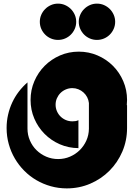

<svg xmlns="http://www.w3.org/2000/svg" viewBox="-20 -1044 752 1064"><path d="M301.3 -1023.9Q322.3 -1023.9 340.6 -1015.9Q358.9 -1007.8 372.6 -994.1Q386.2 -980.5 394.3 -962.2Q402.3 -943.8 402.3 -923.3Q402.3 -902.3 394.3 -884Q386.2 -865.7 372.6 -852.1Q358.9 -838.4 340.6 -830.6Q322.3 -822.8 301.3 -822.8Q280.8 -822.8 262.5 -830.6Q244.1 -838.4 230.5 -852.1Q216.8 -865.7 208.7 -884Q200.7 -902.3 200.7 -923.3Q200.7 -943.8 208.7 -962.2Q216.8 -980.5 230.5 -994.1Q244.1 -1007.8 262.5 -1015.9Q280.8 -1023.9 301.3 -1023.9ZM517.1 -1023.9Q538.1 -1023.9 556.4 -1015.9Q574.7 -1007.8 588.4 -994.1Q602.1 -980.5 610.1 -962.2Q618.2 -943.8 618.2 -923.3Q618.2 -902.3 610.1 -884Q602.1 -865.7 588.4 -852.1Q574.7 -838.4 556.4 -830.6Q538.1 -822.8 517.1 -822.8Q496.6 -822.8 478.3 -830.6Q460 -838.4 446.3 -852.1Q432.6 -865.7 424.6 -884Q416.5 -902.3 416.5 -923.3Q416.5 -943.8 424.6 -962.2Q432.6 -980.5 446.3 -994.1Q460 -1007.8 478.3 -1015.9Q496.6 -1023.9 517.1 -1023.9ZM684.1 -460.9V-334.5H683.6H684.1Q684.1 -265.1 658 -204.1Q631.8 -143.1 586.4 -97.7Q541 -52.2 480.2 -26.1Q419.4 0 350.1 0Q304.2 0 261.5 -12Q218.8 -23.9 181.6 -45.7Q144.5 -67.4 114.3 -97.9Q84 -128.4 62.3 -165.5Q40.5 -202.6 28.6 -245.4Q16.6 -288.1 16.6 -334.5Q16.6 -372.6 24.7 -408Q32.7 -443.4 47.6 -475.6Q62.5 -507.8 84 -535.9Q105.5 -564 132.3 -587.4V-334.5V-333V-332V-331.5Q132.3 -296.4 145.8 -265.4Q159.2 -234.4 182.4 -211.7Q205.6 -189 236.3 -175.8Q267.1 -162.6 302.2 -162.6Q336.9 -162.6 367.7 -175.8Q398.4 -189 421.6 -211.7Q444.8 -234.4 458.5 -264.9Q472.2 -295.4 472.7 -330.1V-334.5V-454.6V-473.1Q470.7 -490.7 462.9 -505.6Q455.1 -520.5 442.6 -531.7Q430.2 -543 414.3 -549.3Q398.4 -555.7 380.9 -555.7Q361.8 -555.7 344.7 -548.3Q327.6 -541 315.2 -528.6Q302.7 -516.1 295.4 -499.5Q288.1 -482.9 288.1 -463.9Q288.1 -444.8 295.4 -428Q302.7 -411.1 315.2 -398.7Q327.6 -386.2 344.7 -378.9Q361.8 -371.6 380.9 -371.6Q390.1 -371.6 398.2 -372.8Q406.2 -374 414.6 -377.9V-223.1Q359.4 -223.6 311.3 -244.6Q263.2 -265.6 227.1 -302Q190.9 -338.4 170.2 -386.7Q149.4 -435.1 149.4 -490.2Q149.4 -545.4 170.4 -594.2Q191.4 -643.1 227.8 -679.4Q264.2 -715.8 312.7 -736.8Q361.3 -757.8 416.5 -757.8Q471.7 -757.8 520.5 -736.8Q569.3 -715.8 605.7 -679.4Q642.1 -643.1 663.1 -594.2Q684.1 -545.4 684.1 -490.2Q684.1 -476.6 682.6 -461.4Z"/></svg>

Font: DimaBanoo
Style: Bold
Weight: 800
Designer: R.Balvardi
Foundry: R.Balvardi
Version: Version 1.0.0-alpha3